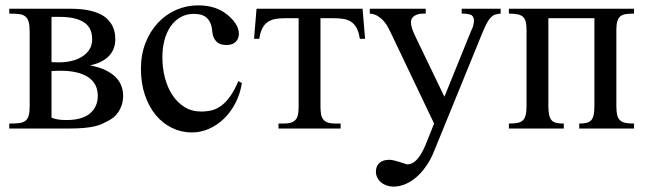

<svg xmlns="http://www.w3.org/2000/svg" viewBox="-20 -480 2413 717"><path d="M324.2 -333Q324.2 -352.1 318.1 -367.4Q312 -382.8 297.6 -393.8Q283.2 -404.8 259.8 -410.9Q236.3 -417 201.2 -417H172.4V-248L200.2 -247.1Q225.6 -247.1 248.3 -252.7Q271 -258.3 287.8 -269.3Q304.7 -280.3 314.5 -296.1Q324.2 -312 324.2 -333ZM345.2 -122.1Q345.2 -168 309.1 -191.9Q272.9 -215.8 206.1 -215.8Q200.2 -215.8 194.3 -215.6Q188.5 -215.3 183.6 -215.3Q178.2 -214.8 172.4 -214.8V-40.5Q182.1 -36.6 194.8 -34.2Q207.5 -31.7 228 -31.7Q286.6 -31.7 315.9 -56.4Q345.2 -81.1 345.2 -122.1ZM439.9 -122.1Q439.9 -110.4 437.3 -97.7Q434.6 -85 428.5 -72.8Q422.4 -60.5 412.8 -50Q403.3 -39.6 389.6 -31.7Q376 -24.4 363.3 -18.3Q350.6 -12.2 333.7 -8.3Q316.9 -4.4 293.7 -2.2Q270.5 0 236.8 0H14.6V-18.6Q36.6 -18.6 51.3 -20.3Q65.9 -22 74.7 -28.8Q83.5 -35.6 87.2 -48.6Q90.8 -61.5 90.8 -84.5V-361.8Q90.8 -385.3 86.9 -398.7Q83 -412.1 74.2 -418.9Q65.4 -425.8 50.8 -427.5Q36.1 -429.2 14.6 -429.2V-447.3H244.1Q281.2 -447.3 308.3 -441.9Q335.4 -436.5 353.8 -427.5Q372.1 -418.5 383.3 -406.5Q394.5 -394.5 400.6 -381.8Q406.7 -369.1 408.7 -356.4Q410.6 -343.8 410.6 -333Q410.6 -316.4 405.3 -301Q399.9 -285.6 388.7 -272.9Q377.4 -260.3 359.4 -250.7Q341.3 -241.2 315.9 -235.8Q350.1 -229.5 373.8 -218Q397.5 -206.5 412.1 -191.7Q426.8 -176.8 433.3 -158.9Q439.9 -141.1 439.9 -122.1Z M883.3 -169.9Q877 -129.4 859.4 -95.5Q841.8 -61.5 816.7 -37.1Q791.5 -12.7 760.5 1Q729.5 14.6 696.8 14.6Q657.2 14.6 622.6 -2.2Q587.9 -19 562 -50Q536.1 -81.1 521.2 -125Q506.3 -168.9 506.3 -223.1Q506.3 -276.4 523.4 -319.8Q540.5 -363.3 569.6 -394.5Q598.6 -425.8 637.5 -442.9Q676.3 -460 719.7 -460Q786.6 -460 828.6 -425.3Q849.6 -408.2 860.8 -390.1Q872.1 -372.1 872.1 -353.5Q872.1 -336.4 860.6 -324.2Q849.1 -312 826.2 -312Q818.8 -312 810.1 -313.5Q801.3 -314.9 793.2 -320.6Q785.2 -326.2 779.3 -337.6Q773.4 -349.1 772 -369.1Q769.5 -395.5 753.7 -411.9Q737.8 -428.2 704.1 -428.2Q676.3 -428.2 654.3 -415.8Q632.3 -403.3 617.2 -381.6Q602.1 -359.9 594.2 -330.1Q586.4 -300.3 586.4 -265.6Q586.4 -226.1 595.9 -189.5Q605.5 -152.8 624 -124.8Q642.6 -96.7 669.4 -80.1Q696.3 -63.5 731.4 -63.5Q752 -63.5 770.8 -68.1Q789.6 -72.8 806.6 -85.4Q823.7 -98.1 839.6 -120.4Q855.5 -142.6 870.1 -177.2Z M1323.7 -335Q1320.3 -358.9 1312.5 -374Q1304.7 -389.2 1292.5 -397.7Q1280.3 -406.2 1263.4 -409.2Q1246.6 -412.1 1224.6 -412.1H1176.8V-83.5Q1176.8 -66.9 1178.7 -54.7Q1180.7 -42.5 1186.8 -34.4Q1192.9 -26.4 1203.9 -22.5Q1214.8 -18.6 1232.9 -18.6H1252V0H1020V-18.6H1039.1Q1057.1 -18.6 1068.1 -22.5Q1079.1 -26.4 1085.2 -34.4Q1091.3 -42.5 1093.3 -54.7Q1095.2 -66.9 1095.2 -83.5V-412.1H1046.9Q1025.4 -412.1 1008.5 -409.2Q991.7 -406.2 979.5 -397.7Q967.3 -389.2 959.5 -374Q951.7 -358.9 948.2 -335H928.7L938 -447.3H1334L1343.3 -335Z M1849.6 -429.2Q1838.9 -428.2 1830.6 -426Q1822.3 -423.8 1814.7 -416.7Q1807.1 -409.7 1799.8 -396.7Q1792.5 -383.8 1783.2 -361.8L1601.1 84.5Q1588.4 116.2 1571 140.9Q1553.7 165.5 1533.9 182.4Q1514.2 199.2 1492.7 208Q1471.2 216.8 1450.2 216.8Q1435.5 216.8 1423.3 212.4Q1411.1 208 1402.3 200.4Q1393.6 192.9 1388.7 182.6Q1383.8 172.4 1383.8 160.6Q1383.8 141.1 1396.5 128.9Q1409.2 116.7 1434.1 116.7Q1441.9 116.7 1452.4 119.4Q1462.9 122.1 1473.1 125.2Q1483.4 128.4 1491.2 131.1Q1499 133.8 1502 133.8Q1509.8 133.8 1518.1 130.1Q1526.4 126.5 1534.9 117.9Q1543.5 109.4 1552.2 95.2Q1561 81.1 1569.8 59.6L1601.1 -18.6L1440.4 -355.5Q1436 -364.3 1429.9 -376.2Q1423.8 -388.2 1414.6 -399.4Q1405.3 -410.6 1392.1 -419.2Q1378.9 -427.7 1360.8 -429.2V-447.3H1569.8V-429.2H1559.1Q1541 -429.2 1527.8 -420.9Q1514.6 -412.6 1514.6 -396.5Q1514.6 -386.2 1518.8 -373.5Q1522.9 -360.8 1531.2 -343.8L1639.6 -118.7L1739.7 -365.7Q1747.1 -379.4 1749.3 -394.8Q1751.5 -410.2 1745.6 -418.5Q1744.1 -420.4 1742.2 -422.4Q1740.2 -424.3 1735.8 -425.8Q1731.4 -427.2 1723.9 -428.2Q1716.3 -429.2 1704.1 -429.2V-447.3H1849.6Z M2143.1 0V-18.6Q2159.2 -18.6 2170.2 -21.2Q2181.2 -23.9 2187.7 -31Q2194.3 -38.1 2197 -51Q2199.7 -64 2199.7 -84.5V-412.1H2027.8V-84.5Q2027.8 -63.5 2030.8 -50.5Q2033.7 -37.6 2040.3 -30.5Q2046.9 -23.4 2058.1 -21Q2069.3 -18.6 2085.4 -18.6V0H1880.4V-18.6Q1899.4 -18.6 1912.1 -21Q1924.8 -23.4 1932.4 -30.5Q1939.9 -37.6 1943.1 -50.5Q1946.3 -63.5 1946.3 -84.5V-367.7Q1946.3 -386.2 1943.4 -398.2Q1940.4 -410.2 1933.1 -417Q1925.8 -423.8 1913.1 -426.5Q1900.4 -429.2 1880.4 -429.2V-447.3H2347.7V-429.2Q2329.1 -429.2 2316.4 -427.2Q2303.7 -425.3 2296.1 -418.7Q2288.6 -412.1 2285.2 -399.9Q2281.7 -387.7 2281.7 -367.7V-84.5Q2281.7 -64 2284.7 -51Q2287.6 -38.1 2295.2 -31Q2302.7 -23.9 2315.4 -21.2Q2328.1 -18.6 2347.7 -18.6V0Z"/></svg>

Font: Doulos SIL
Style: Regular
Weight: 400
Designer: Walt Agee, Victor Gaultney, Peter Martin, Debbi Hosken
Foundry: SIL International
Version: Version 4.110; 2011; Maintenance release